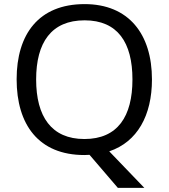

<svg xmlns="http://www.w3.org/2000/svg" viewBox="-20 -745 821 935"><path d="M720 -358C720 -580 606 -725 392 -725C168 -725 61 -578 61 -359C61 -138 168 10 391 10C399 10 408 9 416 9L554 170H683L512 -8C649 -54 720 -183 720 -358ZM156 -358C156 -538 230 -646 392 -646C553 -646 625 -538 625 -358C625 -178 553 -68 391 -68C230 -68 156 -178 156 -358Z"/></svg>

Font: Noto Sans Hebrew Droid
Style: Bold
Weight: 700
Designer: Monotype Design Team
Foundry: Monotype Imaging Inc.
Version: Version 1.100